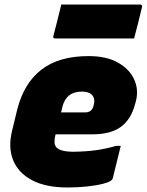

<svg xmlns="http://www.w3.org/2000/svg" viewBox="-20 -812 648 849"><path d="M372 -564Q450 -564 501 -535.5Q552 -507 573 -461.5Q594 -416 581 -365L577 -351Q560 -285 515 -251.5Q470 -218 388 -218H226L225 -215Q221 -199 221 -185Q221 -171 228 -162Q245 -141 305 -141Q364 -142 406 -148Q448 -154 494 -167H514Q505 -132 496.5 -96Q488 -60 479 -25Q478 -20 474 -16Q465 -7 436 0.5Q407 8 366 12.5Q325 17 278 17Q183 17 122 -15Q61 -47 38 -104Q15 -161 34 -236L56 -327Q85 -443 162.5 -503.5Q240 -564 372 -564ZM342 -407Q273 -407 256 -340L250 -315H357Q371 -315 380.5 -322Q390 -329 394 -346Q402 -374 388 -391Q374 -407 342 -407ZM251 -792H599Q610 -792 608 -781Q601 -752 591 -711.5Q581 -671 573 -642H224Q213 -642 216 -653Q224 -682 234 -722.5Q244 -763 251 -792Z"/></svg>

Font: Recursive Mn Lnr St Blk
Style: Italic
Weight: 900
Italic angle: -15°
Monospace: yes
Version: Version 1.079;hotconv 1.0.112;makeotfexe 2.5.65598; ttfautoh